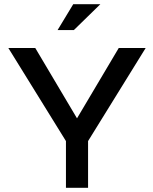

<svg xmlns="http://www.w3.org/2000/svg" viewBox="-20 -900 733 920"><path d="M20 -670 296 -224V0H402V-224L678 -670H549L349 -333L149 -670ZM256 -756H334L461 -880H331Z"/></svg>

Font: LT Wave Alt Medium
Style: Regular
Weight: 500
Designer: Daniel Lyons
Version: Version 2.5 (Glyphs App)